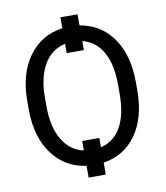

<svg xmlns="http://www.w3.org/2000/svg" viewBox="-91 -851 863 996"><g transform="rotate(-10 340.0 -353.0)"><path d="M622.1 -332.5Q622.1 -190.4 559.1 -100.8Q496.1 -11.2 385.3 5.9V68.8H294.9V6.8Q183.1 -8.3 116.9 -98.4Q50.8 -188.5 50.3 -330.6V-377.4Q50.3 -520 116.2 -611.3Q182.1 -702.6 294.9 -717.8V-775.4H385.3V-716.8Q495.6 -698.7 558.8 -608.9Q622.1 -519 622.1 -375ZM528.8 -378.4Q528.8 -487.8 491.5 -552.5Q454.1 -617.2 385.3 -634.3V-586.9H294.9V-635.7Q223.1 -620.6 183.3 -553.7Q143.6 -486.8 143.6 -377.9V-332.5Q143.6 -224.1 183.6 -156.7Q223.6 -89.4 294.9 -74.2V-124H385.3V-75.2Q455.1 -91.8 491.9 -157Q528.8 -222.2 528.8 -332.5Z"/></g></svg>

Font: APIMedia Roboto
Style: Regular
Weight: 400
Designer: Google
Version: Version 2.137; 2017